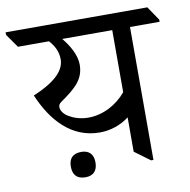

<svg xmlns="http://www.w3.org/2000/svg" viewBox="-115 -697 788 798"><g transform="rotate(-10 279.0 -297.5)"><path d="M274 -145C320 -145 365 -161 398 -187V-42L463 6H473V-555H598V-564L558 -623H-40V-612L0 -555H131C149 -535 166 -509 166 -473C166 -421 114 -379 30 -344C76 -235 153 -145 274 -145ZM156 -236C136 -248 126 -264 126 -278C126 -286 129 -292 139 -299C205 -345 240 -377 240 -438C240 -479 214 -522 187 -555H398V-293C358 -245 299 -214 238 -214C204 -214 176 -224 156 -236ZM183 28C216 28 234 9 234 -26C234 -60 216 -79 183 -79C148 -79 130 -61 130 -26C130 10 148 28 183 28Z"/></g></svg>

Font: Noto Serif Devanagari
Style: Regular
Weight: 400
Designer: Universal Thirst, Indian Type Foundry and the Monotype Design Team
Foundry: Monotype Imaging Inc.
Version: Version 2.004